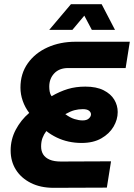

<svg xmlns="http://www.w3.org/2000/svg" viewBox="-20 -900 642 920"><path d="M237 0Q174 0 127.5 -23.5Q81 -47 56 -87Q31 -127 31 -179Q31 -232 55.5 -278.5Q80 -325 120 -359Q100 -385 89 -416.5Q78 -448 78 -480Q78 -547 113 -596.5Q148 -646 208 -673Q268 -700 342 -700H602L582 -574H307Q264 -574 240 -548.5Q216 -523 216 -485Q216 -474 218 -461.5Q220 -449 227 -439Q267 -462 305 -473.5Q343 -485 389 -485Q442 -485 476.5 -467.5Q511 -450 527.5 -422.5Q544 -395 544 -363Q544 -327 524 -293Q504 -259 465.5 -237Q427 -215 371 -215Q339 -215 309 -221.5Q279 -228 252 -241Q225 -254 202 -272Q190 -256 183.5 -238.5Q177 -221 177 -198Q177 -176 187 -160Q197 -144 218 -135Q239 -126 272 -126L512 -127L492 -1ZM376 -323Q396 -323 406 -332.5Q416 -342 416 -352Q416 -362 406.5 -369.5Q397 -377 377 -377Q356 -377 337 -372Q318 -367 293 -353Q316 -336 337 -329.5Q358 -323 376 -323ZM216 -757 320 -880H467L531 -757H420L384 -825L327 -757Z"/></svg>

Font: MuseoModerno SemiBold
Style: Italic
Weight: 600
Italic angle: -9°
Designer: Pablo Cosgaya, Héctor Gatti, Marcela Romero, and the Authors of The MuseoModerno Project.
Foundry: Omnibus-Type Team
Version: Version 1.003